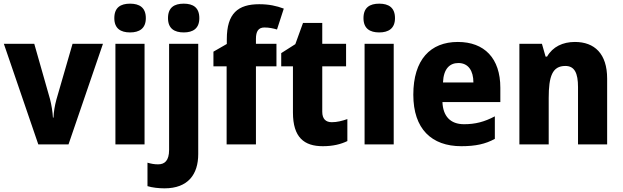

<svg xmlns="http://www.w3.org/2000/svg" viewBox="-20 -788 3399 1048"><path d="M189 0H354L542 -549H376L288 -245C279 -212 273 -177 272 -146H269C267 -179 261 -216 253 -247L167 -549H1Z M690 -768C638 -768 604 -747 604 -689C604 -632 639 -611 690 -611C740 -611 776 -632 776 -689C776 -747 741 -768 690 -768ZM769 -549H610V0H769Z M897 -689C897 -632 932 -611 983 -611C1033 -611 1068 -632 1068 -689C1068 -747 1034 -768 983 -768C931 -768 897 -747 897 -689ZM878 240C1007 240 1062 163 1062 53V-549H903V30C903 90 878 109 843 109C822 109 806 106 785 100V228C810 236 847 240 878 240Z M1489 -426V-549H1377V-576C1377 -616 1390 -638 1423 -638C1450 -638 1471 -633 1492 -627L1529 -741C1489 -756 1448 -765 1395 -765C1279 -765 1218 -715 1218 -574V-548L1145 -506V-426H1217V0H1377V-426Z M1791 -121C1758 -121 1739 -139 1739 -178V-426H1869V-549H1739V-663H1634L1592 -547L1515 -498V-426H1579V-174C1579 -38 1640 10 1742 10C1798 10 1841 -1 1876 -18V-138C1847 -128 1820 -121 1791 -121Z M2050 -768C1998 -768 1964 -747 1964 -689C1964 -632 1999 -611 2050 -611C2100 -611 2136 -632 2136 -689C2136 -747 2101 -768 2050 -768ZM2129 -549H1970V0H2129Z M2479 -559C2329 -559 2236 -462 2236 -271C2236 -84 2336 10 2498 10C2576 10 2630 -2 2681 -30V-153C2624 -123 2575 -110 2513 -110C2438 -110 2398 -154 2395 -231H2711V-309C2711 -470 2624 -559 2479 -559ZM2482 -444C2536 -444 2564 -402 2564 -338H2398C2401 -413 2435 -444 2482 -444Z M3118 -559C3052 -559 2997 -533 2966 -479H2958L2938 -549H2815V0H2975V-253C2975 -372 2995 -428 3066 -428C3116 -428 3135 -389 3135 -313V0H3294V-359C3294 -495 3225 -559 3118 -559Z"/></svg>

Font: Noto Sans Sinhala UI SemiCondensed ExtraBold
Style: Regular
Weight: 800
Width: 4
Designer: Jelle Bosma - Monotype Design Team
Foundry: Monotype Imaging Inc.
Version: Version 2.006